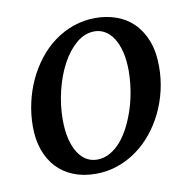

<svg xmlns="http://www.w3.org/2000/svg" viewBox="-63 -557 633 633"><g transform="rotate(-10 253.0 -241.0)"><path d="M374 -304.2Q374 -339.8 367.2 -367.2Q360.4 -394.5 348.6 -413.1Q336.9 -431.6 320.6 -441.4Q304.2 -451.2 285.2 -451.2Q252.4 -451.2 224.4 -427.5Q196.3 -403.8 175.8 -365.5Q155.3 -327.1 143.6 -279.1Q131.8 -231 131.8 -182.1Q131.8 -145 138.7 -117.2Q145.5 -89.4 157.7 -70.6Q169.9 -51.8 186 -42.5Q202.1 -33.2 221.2 -33.2Q244.6 -33.2 265.4 -45.2Q286.1 -57.1 303 -77.4Q319.8 -97.7 333 -124.5Q346.2 -151.4 355.5 -181.4Q364.7 -211.4 369.4 -243.2Q374 -274.9 374 -304.2ZM475.1 -299.8Q475.1 -259.3 466.1 -220.5Q457 -181.6 440.2 -147Q423.3 -112.3 399.7 -83.3Q376 -54.2 346.4 -33Q316.9 -11.7 282.2 0.2Q247.6 12.2 209 12.2Q168 12.2 134.8 -1Q101.6 -14.2 78.6 -38.8Q55.7 -63.5 43.2 -98.4Q30.8 -133.3 30.8 -176.8Q30.8 -217.3 39.6 -256.6Q48.3 -295.9 64.7 -331.1Q81.1 -366.2 104.5 -396.2Q127.9 -426.3 157.5 -448Q187 -469.7 221.9 -481.9Q256.8 -494.1 295.9 -494.1Q332 -494.1 364.5 -482.9Q397 -471.7 421.6 -447.8Q446.3 -423.8 460.7 -387.2Q475.1 -350.6 475.1 -299.8Z"/></g></svg>

Font: Charis SIL
Style: Italic
Weight: 400
Italic angle: -11°
Foundry: SIL International
Version: Version 4.112